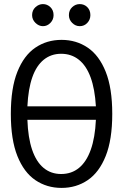

<svg xmlns="http://www.w3.org/2000/svg" viewBox="-20 -904 600 939"><path d="M281 15Q209 15 153 -23Q97 -61 65 -141Q33 -221 33 -347Q33 -473 65 -553Q97 -633 153 -671Q209 -709 281 -709Q353 -709 409 -671Q465 -633 497 -553Q529 -473 529 -347Q529 -221 497 -141Q465 -61 409 -23Q353 15 281 15ZM279 -53Q330 -53 366.5 -83Q403 -113 424 -172Q445 -231 449 -318H114Q117 -231 137 -172Q157 -113 193 -83Q229 -53 279 -53ZM114 -384H449Q444 -469 423 -526Q402 -583 365.5 -612Q329 -641 279 -641Q230 -641 194 -612Q158 -583 138 -526Q118 -469 114 -384ZM370 -776Q349 -776 333 -792Q317 -808 317 -830Q317 -854 333 -869Q349 -884 370 -884Q392 -884 407 -869Q422 -854 422 -830Q422 -808 407 -792Q392 -776 370 -776ZM190 -776Q170 -776 153.5 -792Q137 -808 137 -830Q137 -854 153.5 -869Q170 -884 190 -884Q211 -884 226.5 -869Q242 -854 242 -830Q242 -808 226.5 -792Q211 -776 190 -776Z"/></svg>

Font: Ubuntu Sans Mono
Style: Regular
Weight: 400
Monospace: yes
Designer: Dalton Maag Ltd
Foundry: Dalton Maag Ltd
Version: Version 1.006